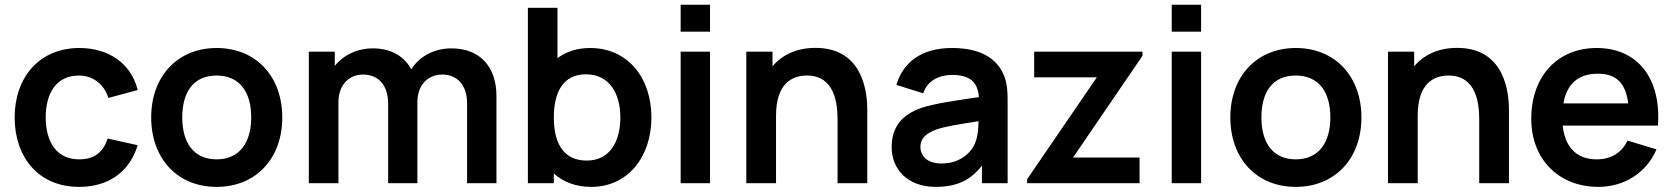

<svg xmlns="http://www.w3.org/2000/svg" viewBox="-20 -752 6866 788"><path d="M304.5 15C425 15 511.5 -46 545 -156L422 -183.5C403.5 -128 368.5 -98 304.5 -98C214 -98 168 -167 167.5 -270C168 -369 210 -442 304.5 -442C359.5 -442 406.5 -408 425 -350L545 -382.5C519.5 -489 428.5 -555 306 -555C142 -555 40.5 -435.5 40 -270C40.5 -107 137.5 15 304.5 15Z M869 15C1030.5 15 1138.5 -101.5 1138.5 -270C1138.5 -437 1032 -555 869 -555C709.5 -555 600.5 -439.5 600.5 -270C600.5 -103 706.5 15 869 15ZM728 -270C728 -372 772 -442 869 -442C963.5 -442 1011 -374.5 1011 -270C1011 -168.5 964.5 -98 869 -98C776 -98 728 -165 728 -270Z M1897 -328V0H2017.5V-358.5C2017.5 -475.5 1952 -553.5 1832.5 -553.5C1762.5 -553.5 1701.5 -521 1668 -467.5C1639.5 -520 1586.5 -553.5 1510.5 -553.5C1445.5 -553.5 1389.5 -526 1354 -481.5V-540H1247.5V0H1369V-332.5C1369 -400 1409 -446 1470.5 -446C1533.5 -446 1573 -401.5 1573 -326.5V0H1693V-332.5C1693 -404 1737 -446 1795 -446C1857 -446 1897 -402 1897 -328Z M2407 15C2556.5 15 2653.5 -108 2653.5 -270C2653.5 -434 2555.5 -555 2402.5 -555C2348.5 -555 2304 -540 2268 -513.5V-720H2146.5V0H2253V-40C2291.5 -5 2343 15 2407 15ZM2253 -270C2253 -375.5 2292.5 -447 2384.5 -447C2481.5 -447 2526 -368 2526 -270C2526 -171 2482.5 -93 2388.5 -93C2291.5 -93 2253 -165.5 2253 -270Z M2773.5 -622H2894V-732.5H2773.5ZM2773.5 0H2894V-540H2773.5Z M3417.5 -260V0H3539.5V-301.5C3539.5 -365.5 3526 -555.5 3327 -555.5C3249 -555.5 3190 -526.5 3150.5 -480V-540H3043V0H3165V-277.5C3165 -408.5 3230 -442 3291.5 -442C3406.5 -442 3417.5 -326.5 3417.5 -260Z M3820.5 15C3906.5 15 3964 -12.5 4010 -72.5V0H4115.5V-331.5C4115.5 -378 4114 -416.5 4095 -454.5C4059.5 -526 3983 -555 3887 -555C3760 -555 3685.5 -494.5 3659 -403.5L3769 -369C3787 -424 3838.5 -444.5 3887 -444.5C3960.5 -444.5 3993 -415.5 3997.5 -353.5C3903 -339.5 3819.5 -328 3762.5 -309.5C3677 -280 3639.5 -226.5 3639.5 -148C3639.5 -59 3703 15 3820.5 15ZM3757.5 -149.5C3757.5 -184.5 3781.5 -205 3823 -220.5C3861 -233.5 3910 -241 3996 -254.5C3995.5 -229.5 3994 -195 3984 -170.5C3972 -133 3926.5 -81 3844.5 -81C3787.5 -81 3757.5 -110 3757.5 -149.5Z M4195.5 0H4657V-105.5H4384L4669 -523V-540H4224.5V-434.5H4481.5L4195.5 -16.5Z M4789 -622H4909.5V-732.5H4789ZM4789 0H4909.5V-540H4789Z M5298 15C5459.5 15 5567.5 -101.5 5567.5 -270C5567.5 -437 5461 -555 5298 -555C5138.5 -555 5029.5 -439.5 5029.5 -270C5029.5 -103 5135.5 15 5298 15ZM5157 -270C5157 -372 5201 -442 5298 -442C5392.5 -442 5440 -374.5 5440 -270C5440 -168.5 5393.5 -98 5298 -98C5205 -98 5157 -165 5157 -270Z M6051 -260V0H6173V-301.5C6173 -365.5 6159.5 -555.5 5960.5 -555.5C5882.5 -555.5 5823.5 -526.5 5784 -480V-540H5676.5V0H5798.5V-277.5C5798.5 -408.5 5863.5 -442 5925 -442C6040 -442 6051 -326.5 6051 -260Z M6540 15C6644 15 6737 -41 6778.5 -139L6659.5 -175C6636 -125 6592 -98 6533 -98C6451 -98 6403 -147.5 6393.5 -236.5H6784.5C6798.5 -431 6700.5 -555 6533 -555C6374 -555 6264.5 -441 6264.5 -264C6264.5 -100 6376 15 6540 15ZM6396.5 -327.5C6410.5 -407.5 6457 -449.5 6538 -449.5C6612.5 -449.5 6652 -412 6662.5 -327.5Z"/></svg>

Font: Manrope
Style: Bold
Weight: 700
Designer: Mikhail Sharanda
Foundry: Mikhail Sharanda
Version: Version 4.505;FEAKit 1.0